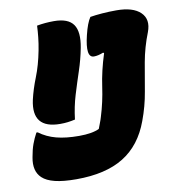

<svg xmlns="http://www.w3.org/2000/svg" viewBox="-82 -784 812 878"><g transform="rotate(-10 324.5 -345.0)"><path d="M147 -703Q185 -710 226 -710Q292 -710 316 -675.5Q340 -641 326 -568Q316 -516 299 -465Q282 -414 266 -361.5Q250 -309 243 -250Q225 -246 209 -244Q193 -242 174 -242Q41 -242 69 -372Q80 -420 100.5 -471.5Q121 -523 134 -590Q140 -621 143 -649.5Q146 -678 147 -703ZM249 -173Q311 -173 343 -189Q348 -203 353 -215.5Q358 -228 362 -242Q382 -306 392 -377Q402 -448 427 -526L423 -529Q398 -519 379 -519Q339 -519 364 -621Q377 -675 394 -700Q418 -704 450 -706.5Q482 -709 516 -709Q593 -709 627.5 -675.5Q662 -642 641 -586Q615 -520 603 -453Q591 -386 580 -320Q569 -254 545 -190Q506 -83 422.5 -31.5Q339 20 203 20Q142 20 103.5 10.5Q65 1 45 -18Q10 -51 22 -114Q28 -149 37 -173.5Q46 -198 59 -222H65Q100 -196 144 -184.5Q188 -173 249 -173Z"/></g></svg>

Font: Recursive Mn Csl St Blk
Style: Italic
Weight: 900
Italic angle: -15°
Monospace: yes
Version: Version 1.079;hotconv 1.0.112;makeotfexe 2.5.65598; ttfautoh